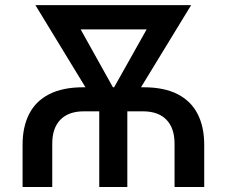

<svg xmlns="http://www.w3.org/2000/svg" viewBox="-20 -748 907 768"><path d="M70.3 0V-168.5Q70.3 -240.7 96.7 -292.2Q123 -343.8 177 -371.3Q231 -398.9 313 -398.9H554.2Q636.7 -398.9 690.4 -371.3Q744.1 -343.8 770.5 -292.2Q796.9 -240.7 796.9 -168.5V0H678.2V-173.3Q678.2 -235.8 645.5 -269.3Q612.8 -302.7 551.8 -302.7H315.4Q254.4 -302.7 221.7 -269.3Q189 -235.8 189 -173.3V0ZM377 0V-361.8H489.3V0ZM388.2 -290 121.6 -727.5H248.5L462.4 -343.8L449.7 -290ZM415.5 -290 407.7 -347.7 621.1 -727.5H744.6L477.5 -290ZM208 -630.4V-727.5H654.3V-630.4Z"/></svg>

Font: Inter
Style: 540
Weight: 540
Designer: Rasmus Andersson
Foundry: rsms
Version: Version 4.001;git-66647c0bb